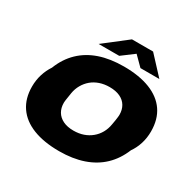

<svg xmlns="http://www.w3.org/2000/svg" viewBox="-190 -1082 1301 1292"><g transform="rotate(30 460.5 -436.5)"><path d="M427 12Q308 12 224 -21Q140 -54 96 -118Q52 -182 52 -274Q52 -324 66 -369Q80 -414 105 -451Q137 -533 194.5 -588.5Q252 -644 333.5 -672Q415 -700 522 -700Q641 -700 725 -667Q809 -634 853 -570Q897 -506 897 -412Q897 -362 883 -317Q869 -272 843 -235Q810 -154 752.5 -99Q695 -44 613 -16Q531 12 427 12ZM441 -156Q483 -156 517.5 -168Q552 -180 579 -202.5Q606 -225 623 -255.5Q640 -286 646 -323Q650 -344 652 -357.5Q654 -371 655 -379.5Q656 -388 656.5 -393.5Q657 -399 657 -403Q657 -442 640 -471Q623 -500 589.5 -516Q556 -532 507 -532Q466 -532 431 -520Q396 -508 370 -486Q344 -464 326.5 -433.5Q309 -403 303 -367Q300 -345 297.5 -331.5Q295 -318 294 -309Q293 -300 292.5 -295Q292 -290 292 -286Q292 -247 309 -218Q326 -189 359.5 -172.5Q393 -156 441 -156ZM297 -746 476 -885H640L769 -746H622L524 -844H588L457 -746Z"/></g></svg>

Font: Archivo SemiExpanded Black
Style: Italic
Weight: 900
Width: 6
Italic angle: -10°
Designer: Hector Gatti
Foundry: Omnibus-Type
Version: Version 2.001